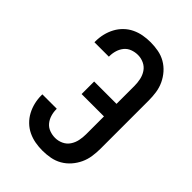

<svg xmlns="http://www.w3.org/2000/svg" viewBox="-221 -838 941 941"><g transform="rotate(45 250.0 -367.5)"><path d="M253 8Q227 8 202 3.5Q177 -1 154 -12Q131 -23 112.5 -41Q94 -59 82 -81.5Q70 -104 64 -129Q58 -154 58 -180V-187H158V-183Q158 -163 164 -143.5Q170 -124 182.5 -109Q195 -94 214 -87Q233 -80 253 -80Q275 -80 295 -89.5Q315 -99 327 -117Q339 -135 343.5 -156.5Q348 -178 348 -200V-324H193V-411H348V-535Q348 -557 343.5 -578.5Q339 -600 327 -618Q315 -636 295 -645.5Q275 -655 253 -655Q233 -655 214 -648Q195 -641 182.5 -626Q170 -611 164 -591.5Q158 -572 158 -552V-548H58V-555Q58 -581 64 -606Q70 -631 82 -653.5Q94 -676 112.5 -694Q131 -712 154 -723Q177 -734 202 -738.5Q227 -743 253 -743Q280 -743 307 -738Q334 -733 357.5 -719.5Q381 -706 399 -685.5Q417 -665 428.5 -640.5Q440 -616 444 -589Q448 -562 448 -535V-200Q448 -173 444 -146Q440 -119 428.5 -94.5Q417 -70 399 -49.5Q381 -29 357.5 -15.5Q334 -2 307 3Q280 8 253 8Z"/></g></svg>

Font: Iosevka Semibold
Style: Regular
Weight: 600
Monospace: yes
Designer: Belleve Invis
Foundry: Belleve Invis
Version: Version 33.2.3; ttfautohint (v1.8.4)